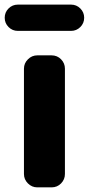

<svg xmlns="http://www.w3.org/2000/svg" viewBox="-31 -808 383 828"><path d="M129.9 0Q106.4 0 89.4 -17.1Q72.3 -34.2 72.3 -57.6V-511.7Q72.3 -535.2 89.4 -552.2Q106.4 -569.3 129.9 -569.3H191.4Q215.8 -569.3 232.4 -552.2Q249 -535.2 249 -511.7V-57.6Q249 -34.2 232.4 -17.1Q215.8 0 191.4 0ZM45.9 -674.8Q22.5 -674.8 5.9 -691.4Q-10.7 -708 -10.7 -731.4Q-10.7 -754.9 5.9 -771.5Q22.5 -788.1 45.9 -788.1H275.4Q298.8 -788.1 315.4 -771.5Q332 -754.9 332 -731.4Q332 -708 315.4 -691.4Q298.8 -674.8 275.4 -674.8Z"/></svg>

Font: Gen Jyuu Gothic Heavy
Style: Bold
Weight: 900
Designer: [Source Han Sans]
Ryoko NISHIZUKA  (kana & ideographs); Paul D. Hunt (Latin, Greek & Cyrillic); Wenlong ZHANG  (bopomofo
Version: Version 1.002.20150607